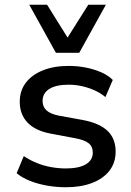

<svg xmlns="http://www.w3.org/2000/svg" viewBox="-20 -778 552 807"><path d="M257 9Q216 9 177 2Q138 -5 105.5 -18Q73 -31 50 -50L80 -122Q105 -105 134.5 -93Q164 -81 195.5 -75.5Q227 -70 256 -70Q312 -70 341 -87.5Q370 -105 370 -136Q370 -162 352.5 -176Q335 -190 296 -197L195 -216Q129 -228 96 -262.5Q63 -297 63 -350Q63 -396 88 -429.5Q113 -463 159.5 -482Q206 -501 269 -501Q304 -501 338.5 -494.5Q373 -488 403.5 -475Q434 -462 454 -442L423 -370Q403 -387 377 -398.5Q351 -410 323.5 -416Q296 -422 269 -422Q215 -422 187 -404Q159 -386 159 -354Q159 -329 175.5 -314Q192 -299 227 -292L326 -274Q397 -261 431.5 -228.5Q466 -196 466 -141Q466 -94 440 -60.5Q414 -27 367 -9Q320 9 257 9ZM215 -556 103 -758H178L264 -620L351 -758H425L313 -556Z"/></svg>

Font: NunitoSans_10ptSemiBold
Style: Regular
Weight: 600
Designer: Vernon Adams
Foundry: Vernon Adams
Version: Version 3.101;gftools[0.9.27]